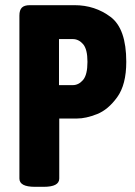

<svg xmlns="http://www.w3.org/2000/svg" viewBox="-20 -720 522 742"><path d="M55 -30V-660Q55 -681 64.5 -690.5Q74 -700 95 -700H268Q347 -700 407.5 -654.5Q468 -609 468 -481Q468 -393 433 -344.5Q398 -296 355 -279Q312 -262 278 -262H209V-30Q209 2 149 2H115Q55 2 55 -30ZM261 -391Q284 -391 301 -411Q318 -431 318 -481Q318 -530 301 -549.5Q284 -569 261 -569H208V-391Z"/></svg>

Font: Asap Condensed
Style: Bold
Weight: 700
Designer: Pablo Cosgaya
Foundry: Omnibus-Type
Version: Version 1.010; ttfautohint (v1.8)